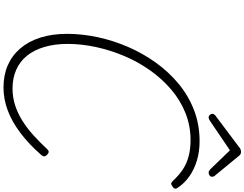

<svg xmlns="http://www.w3.org/2000/svg" viewBox="-174 -1240 1433 1126"><g transform="rotate(90 543.0 -676.5)"><path d="M493 20Q420 20 362.5 -5Q305 -30 263.5 -78.5Q222 -127 200 -196Q178 -265 178 -353Q178 -441 197.5 -532Q217 -623 254.5 -710Q292 -797 346.5 -873Q401 -949 471 -1007Q541 -1065 625.5 -1097.5Q710 -1130 808 -1130Q868 -1130 920 -1114.5Q972 -1099 1013 -1070.5Q1054 -1042 1081 -1001Q1088 -991 1085 -983.5Q1082 -976 1070 -969Q1060 -962 1053.5 -964Q1047 -966 1036 -978Q1006 -1010 972 -1032.5Q938 -1055 895 -1066Q852 -1077 801 -1077Q717 -1077 642 -1047Q567 -1017 504 -963Q441 -909 391.5 -839Q342 -769 308 -688.5Q274 -608 255.5 -523Q237 -438 237 -356Q237 -280 255 -219.5Q273 -159 306.5 -117.5Q340 -76 389 -54.5Q438 -33 499 -33Q549 -33 595 -47.5Q641 -62 685.5 -89.5Q730 -117 771.5 -154.5Q813 -192 855 -237Q864 -246 871.5 -245Q879 -244 888 -235Q896 -227 896.5 -219.5Q897 -212 888 -201Q825 -129 759.5 -79.5Q694 -30 627.5 -5Q561 20 493 20ZM669 -1183Q660 -1183 653.5 -1190Q647 -1197 647 -1204Q647 -1209 649 -1213Q651 -1217 655 -1221L840 -1360Q849 -1368 856 -1370.5Q863 -1373 871 -1373Q878 -1373 883.5 -1370Q889 -1367 895 -1359L1011 -1218Q1014 -1215 1015 -1210.5Q1016 -1206 1016 -1203Q1016 -1193 1007.5 -1188Q999 -1183 992 -1183Q986 -1183 982 -1185.5Q978 -1188 972 -1193L861 -1308L690 -1192Q683 -1187 678 -1185Q673 -1183 669 -1183Z"/></g></svg>

Font: Playwrite CU ExtraLight
Style: Regular
Weight: 250
Designer: Veronika Burian, José Scaglione
Foundry: TypeTogether
Version: Version 1.002